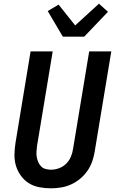

<svg xmlns="http://www.w3.org/2000/svg" viewBox="-20 -1014 640 1042"><path d="M256 8Q224 8 193 2Q162 -4 137 -19.5Q112 -35 94 -59.5Q76 -84 67 -113Q58 -142 58.5 -174Q59 -206 64 -238L146 -735H266L181 -222Q179 -207 178 -191.5Q177 -176 179.5 -161.5Q182 -147 188 -133.5Q194 -120 203.5 -110.5Q213 -101 227.5 -97Q242 -93 257 -93Q279 -93 301.5 -101.5Q324 -110 340.5 -127Q357 -144 365.5 -165.5Q374 -187 377 -209L464 -735H584L494 -192Q490 -165 480.5 -138Q471 -111 454.5 -87Q438 -63 415 -44Q392 -25 365.5 -13Q339 -1 311 3.5Q283 8 256 8ZM321 -815 239 -954 298 -989 388 -876 517 -994 566 -950 437 -815Z"/></svg>

Font: Iosevka Aile
Style: Bold Italic
Weight: 700
Italic angle: -9°
Designer: Belleve Invis
Foundry: Belleve Invis
Version: Version 28.0.1; ttfautohint (v1.8.4)